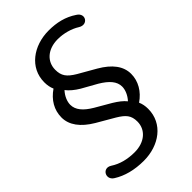

<svg xmlns="http://www.w3.org/2000/svg" viewBox="-266 -806 1087 1087"><g transform="rotate(-45 277.0 -262.5)"><path d="M210 189C332 189 435 116 435 -2C435 -25 431 -45 423 -63C476 -99 507 -152 507 -210C507 -271 468 -323 392 -367L289 -426C237 -457 219 -482 219 -530C219 -595 270 -643 352 -643C398 -643 449 -629 485 -606C533 -576 572 -636 523 -666C471 -701 414 -714 350 -714C228 -714 125 -640 125 -524C125 -500 129 -480 137 -462C83 -425 53 -374 53 -314C53 -254 92 -201 166 -157L271 -96C321 -66 341 -43 341 6C341 70 289 118 207 118C150 118 100 105 59 78C12 48 -24 113 23 141C72 172 135 189 210 189ZM139 -330C139 -355 151 -386 175 -412C191 -391 215 -371 245 -353L336 -302C391 -269 420 -236 420 -195C420 -169 407 -138 384 -113C368 -133 346 -150 315 -169L222 -223C168 -255 139 -289 139 -330Z"/></g></svg>

Font: SN Pro Medium
Style: Italic
Weight: 400
Italic angle: -9°
Designer: Tobias Whetton
Foundry: Supernotes
Version: Version 1.001;Glyphs 3.2 (3249)